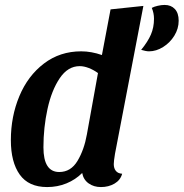

<svg xmlns="http://www.w3.org/2000/svg" viewBox="-20 -738 744 778"><path d="M647 -718Q673 -718 688.5 -701.5Q704 -685 704 -654Q704 -622 686.5 -593.5Q669 -565 641 -547.5Q613 -530 584 -530Q572 -530 552 -536Q579 -569 591.5 -598Q604 -627 604 -662Q604 -685 595 -706Q604 -711 619 -714.5Q634 -718 647 -718ZM441 -73Q441 -56 449.5 -45.5Q458 -35 475 -34Q468 -8 444 6Q420 20 389 20Q360 20 339 5Q318 -10 313 -37Q286 -10 249.5 5Q213 20 171 20Q96 20 60 -30.5Q24 -81 24 -170Q24 -266 58.5 -348.5Q93 -431 158 -480.5Q223 -530 309 -530Q350 -530 393 -515L428 -700L561 -714L446 -115Q441 -85 441 -73ZM303 -470Q255 -470 222 -421Q189 -372 172.5 -296.5Q156 -221 156 -141Q156 -41 220 -41Q267 -41 294 -86Q321 -131 332 -193L377 -442Q359 -455 339.5 -462.5Q320 -470 303 -470Z"/></svg>

Font: Sansita Medium Italic
Style: Regular
Weight: 500
Italic angle: -11°
Designer: Pablo Cosgaya
Foundry: Omnibus-Type
Version: Version 1.006